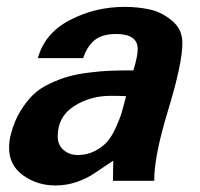

<svg xmlns="http://www.w3.org/2000/svg" viewBox="-20 -534 591 567"><path d="M518.6 -407.2C518.6 -433.9 508.5 -455.7 488.3 -472.7C468.1 -489.6 446.3 -500.7 422.9 -505.9C399.4 -511.1 374.3 -513.7 347.7 -513.7C290.4 -513.7 236.8 -500.8 187 -475.1C137.2 -449.4 105.5 -411.8 91.8 -362.3H225.6C234 -387 245.8 -405.1 260.7 -416.5C275.7 -427.9 296.5 -433.6 323.2 -433.6C365.6 -433.6 386.7 -418.6 386.7 -388.7C386.7 -375 382.5 -354.2 374 -326.2C348 -326.2 325.8 -325.8 307.6 -325.2C289.4 -324.5 268.2 -322.8 244.1 -319.8C220.1 -316.9 199.4 -313 182.1 -308.1C164.9 -303.2 146.5 -296.2 127 -287.1C107.4 -278 91 -266.9 77.6 -253.9C64.3 -240.9 51.8 -224.8 40 -205.6C28.3 -186.4 19.2 -164.4 12.7 -139.6C8.8 -126 6.8 -112 6.8 -97.7C6.8 -63.2 20.7 -36 48.3 -16.1C76 3.7 107.7 13.7 143.6 13.7C166.3 13.7 187.8 10.1 208 2.9C228.2 -4.2 245.9 -13.2 261.2 -23.9L314.5 -59.6L313.5 0H435.5C434.9 -47.5 448.6 -117.2 476.6 -209C504.6 -300.8 518.6 -366.9 518.6 -407.2ZM352.5 -250C347.3 -229.8 342.9 -213.7 339.4 -201.7C335.8 -189.6 329.9 -174.6 321.8 -156.7C313.6 -138.8 305 -124.8 295.9 -114.7C286.8 -104.7 274.7 -95.7 259.8 -87.9C244.8 -80.1 228.2 -76.2 210 -76.2C193 -76.2 178.9 -81.2 167.5 -91.3C156.1 -101.4 150.4 -114.6 150.4 -130.9C150.4 -169.9 166.3 -199.7 198.2 -220.2C230.1 -240.7 266.3 -251 306.6 -251C327.5 -251 342.8 -250.7 352.5 -250Z"/></svg>

Font: FreeUniversal
Style: BoldItalic
Weight: 700
Italic angle: -11°
Version: Version 1.001